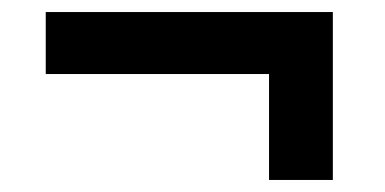

<svg xmlns="http://www.w3.org/2000/svg" viewBox="-20 -377 640 319"><path d="M533 -78V-357H56V-254H427V-78Z"/></svg>

Font: IBM Plex Devanagari Medium
Style: Regular
Weight: 600
Designer: Mike Abbink, Paul van der Laan, Pieter van Rosmalen, Erin McLaughlin
Foundry: Bold Monday
Version: Version 1.0